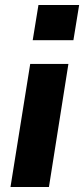

<svg xmlns="http://www.w3.org/2000/svg" viewBox="-20 -749 337 769"><path d="M111 -588 134 -729H297L274 -588ZM22 0 101 -493H254L176 0Z"/></svg>

Font: Nunito Sans 11pt ExtraBold
Style: Italic
Weight: 800
Italic angle: -9°
Version: Version 3.101;gftools[0.9.27]